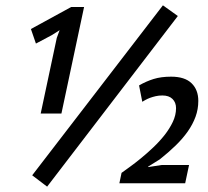

<svg xmlns="http://www.w3.org/2000/svg" viewBox="-20 -695 790 728"><path d="M97.2 0ZM195.3 -551.3 206.1 -580.6 176.8 -562 116.2 -529.8 97.2 -585 250 -668.5H298.8L212.9 -264.6H134.3ZM597.7 -674.8 654.3 -634.3 158.7 12.7 102.1 -30.3ZM731.9 -312.5Q731.9 -280.8 721.4 -252.2Q710.9 -223.6 691.9 -196.5Q672.9 -169.4 646 -143.3Q619.1 -117.2 585.9 -90.8L542 -63.5L541.5 -61.5L592.8 -69.3H696.8L682.1 0H432.6L440.9 -39.6Q452.1 -47.9 471.9 -62Q491.7 -76.2 514.6 -95Q537.6 -113.8 561 -136Q584.5 -158.2 603.8 -182.6Q623 -207 635.3 -232.9Q647.5 -258.8 647.5 -284.7Q647.5 -306.6 634 -319.8Q620.6 -333 595.7 -333Q582 -333 570.3 -330.3Q558.6 -327.6 548.8 -324Q539.1 -320.3 531.7 -316.2Q524.4 -312 519.5 -309.1L507.3 -371.1Q534.2 -386.7 562.5 -395.5Q590.8 -404.3 628.9 -404.3Q680.7 -404.3 706.3 -379.4Q731.9 -354.5 731.9 -312.5Z"/></svg>

Font: PT Astra Sans
Style: Italic
Weight: 400
Italic angle: -16°
Designer: A.Korolkova, I. Chaeva
Foundry: ParaType Ltd
Version: Version 1.001; ttfautohint (v1.6)